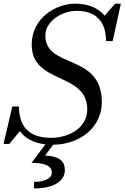

<svg xmlns="http://www.w3.org/2000/svg" viewBox="-56 -780 684 1054"><path d="M-5 10 53 -60C82 -21 127.5 5 193 12.5L117 114C182 114 229 127 229 168C229 197.5 190 218.5 131 218.5V254.5C252 254.5 300 205 300 155C300 99.5 264 77 191.5 74L236 14.5C383 13 503 -81 503 -219.5C503 -489.5 193 -400 193 -585C193 -664 284 -720.5 365 -720.5C469 -720.5 526 -663.5 526 -554.5H562.5L607.5 -760H576L518.5 -694C482.5 -737 426 -760 355 -760C256.5 -760 118 -685 118 -535C118 -315.5 423 -385 423 -180C423 -81 328.5 -23.5 222.5 -23.5C93.5 -23.5 48 -96.5 48 -195.5H11.5L-36.5 10Z"/></svg>

Font: Bodoni* 06pt
Style: Italic
Weight: 400
Italic angle: -13°
Version: Version 2.3